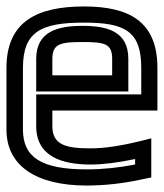

<svg xmlns="http://www.w3.org/2000/svg" viewBox="-22 -539 507 594"><path d="M238 -519C95 -519 -2 -474 -2 -329V-138C-2 -26 90 35 246 35C304 35 365 28 426 14L446 10V-10V-79V-111L414 -103C353 -88 302 -80 258 -80C179 -80 140 -92 140 -149V-197H440H465V-222V-329C465 -473 377 -519 238 -519ZM238 -469C364 -469 415 -443 415 -329V-247H115H90V-222V-149C90 -54 171 -30 258 -30C297 -30 344 -36 396 -47V-30C344 -20 295 -15 246 -15C105 -15 49 -53 49 -138V-329C49 -442 106 -469 238 -469ZM233 -409C302 -409 325 -404 325 -357V-306H140V-357C140 -403 164 -409 233 -409ZM233 -459C159 -459 90 -443 90 -357V-281V-256H115H350H375V-281V-357C375 -443 308 -459 233 -459Z"/></svg>

Font: Gamestation DisplayOutline
Style: Regular
Weight: 400
Designer: Jonas Hecksher
Foundry: Jonas Hecksher, Playtypeª, e-types AS
Version: Version 1.003